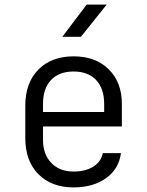

<svg xmlns="http://www.w3.org/2000/svg" viewBox="-20 -805 640 835"><path d="M300 10Q204 10 147 -47.5Q90 -105 90 -205V-345Q90 -445 147 -502.5Q204 -560 300 -560Q396 -560 453 -503.5Q510 -447 510 -353V-255H167V-197Q167 -134 203 -96.5Q239 -59 300 -59Q352 -59 386 -80.5Q420 -102 427 -139H506Q497 -70 441 -30Q385 10 300 10ZM167 -318H433V-353Q433 -420 398 -457Q363 -494 300 -494Q237 -494 202 -457Q167 -420 167 -353ZM251 -645 357 -785H444L332 -645Z"/></svg>

Font: JetBrains Mono NL Light
Style: Regular
Weight: 300
Monospace: yes
Designer: Philipp Nurullin, Konstantin Bulenkov
Foundry: JetBrains
Version: Version 2.305; ttfautohint (v1.8.4.7-5d5b)